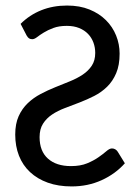

<svg xmlns="http://www.w3.org/2000/svg" viewBox="-20 -669 499 696"><path d="M54.7 -582.5Q86.9 -614.7 129.4 -631.8Q171.9 -648.9 223.1 -648.9Q269 -648.9 304.4 -634.5Q339.8 -620.1 364 -595.9Q388.2 -571.8 400.9 -540.3Q413.6 -508.8 413.6 -474.6Q413.6 -432.6 401.1 -403.6Q388.7 -374.5 368.2 -354.5Q347.7 -334.5 321.8 -321.3Q295.9 -308.1 268.6 -297.6Q241.2 -287.1 215.3 -277.3Q189.5 -267.6 168.9 -253.9Q148.4 -240.2 136 -220.7Q123.5 -201.2 123.5 -171.9Q123.5 -121.1 153.8 -94Q184.1 -66.9 237.3 -66.9Q271.5 -66.9 295.7 -76.9Q319.8 -86.9 336.9 -98.9Q354 -110.8 365.5 -120.8Q377 -130.9 385.7 -130.9Q392.6 -130.9 397.9 -127.7Q403.3 -124.5 406.7 -119.1L432.6 -77.1Q398.4 -38.6 348.6 -15.9Q298.8 6.8 239.7 6.8Q191.4 6.8 153.3 -6.8Q115.2 -20.5 88.9 -45.2Q62.5 -69.8 48.8 -104.5Q35.2 -139.2 35.2 -181.2Q35.2 -220.2 47.6 -247.8Q60.1 -275.4 80.6 -294.9Q101.1 -314.5 127 -328.1Q152.8 -341.8 180.2 -352.8Q207.5 -363.8 233.4 -374.3Q259.3 -384.8 279.8 -398.4Q300.3 -412.1 312.7 -430.9Q325.2 -449.7 325.2 -477.1Q325.2 -497.1 318.6 -514.9Q312 -532.7 299.1 -546.1Q286.1 -559.6 266.8 -567.4Q247.6 -575.2 222.2 -575.2Q193.8 -575.2 173.6 -567.6Q153.3 -560.1 138.7 -551Q124 -542 114.3 -534.4Q104.5 -526.9 97.2 -526.9Q89.8 -526.9 85.2 -530Q80.6 -533.2 76.7 -540Z"/></svg>

Font: Carlito
Style: Regular
Weight: 400
Designer: Lukasz Dziedzic
Foundry: tyPoland Lukasz Dziedzic
Version: Version 1.103; Beta1; all basic design good, some composites